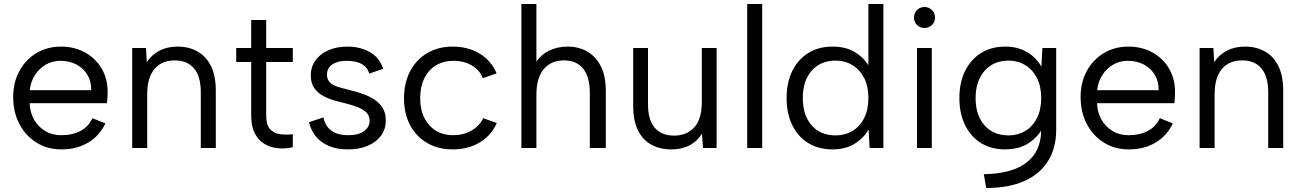

<svg xmlns="http://www.w3.org/2000/svg" viewBox="-20 -740 6504 960"><path d="M287 7Q217 7 162.5 -27Q108 -61 77 -120Q46 -179 46 -255Q46 -328 77 -385Q108 -442 162 -474.5Q216 -507 285 -507Q353 -507 406.5 -477Q460 -447 490 -394Q520 -341 518 -273Q518 -262 517 -250Q516 -238 515 -224H128Q130 -177 151 -141Q172 -105 206.5 -84.5Q241 -64 285 -64Q343 -64 383.5 -86Q424 -108 442 -149L507 -123Q477 -60 420 -26.5Q363 7 287 7ZM436 -289Q437 -332 417.5 -365Q398 -398 363 -417Q328 -436 282 -436Q242 -436 209 -417Q176 -398 154.5 -364.5Q133 -331 129 -289Z M641 -500H710L714 -429Q738 -466 777 -486.5Q816 -507 868 -507Q925 -507 968 -482.5Q1011 -458 1035 -409.5Q1059 -361 1059 -288V0H984V-279Q984 -357 950.5 -397.5Q917 -438 854 -438Q789 -438 752.5 -395Q716 -352 716 -268V0H641Z M1236 -500V-640H1311V-500H1444V-430H1311V-161Q1311 -115 1330.5 -94Q1350 -73 1380.5 -69Q1411 -65 1444 -69V-4Q1405 5 1367.5 1Q1330 -3 1300.5 -21.5Q1271 -40 1253.5 -74Q1236 -108 1236 -161V-430H1161V-500Z M1597 -153Q1603 -123 1619 -103.5Q1635 -84 1660.5 -74Q1686 -64 1720 -64Q1773 -64 1800.5 -84.5Q1828 -105 1828 -136Q1828 -162 1811.5 -178Q1795 -194 1768 -204.5Q1741 -215 1708 -223Q1682 -229 1652 -237.5Q1622 -246 1595 -261Q1568 -276 1551 -300Q1534 -324 1534 -363Q1534 -406 1557.5 -438.5Q1581 -471 1622.5 -489Q1664 -507 1718 -507Q1780 -507 1828.5 -480Q1877 -453 1896 -396L1826 -372Q1819 -398 1800.5 -412Q1782 -426 1759.5 -431Q1737 -436 1715 -436Q1670 -436 1642.5 -418.5Q1615 -401 1615 -366Q1615 -347 1624 -334.5Q1633 -322 1649 -314Q1665 -306 1687 -300.5Q1709 -295 1735 -288Q1764 -281 1794 -270.5Q1824 -260 1850 -243.5Q1876 -227 1892.5 -201.5Q1909 -176 1909 -138Q1909 -94 1885 -61.5Q1861 -29 1818.5 -11Q1776 7 1720 7Q1643 7 1592.5 -27.5Q1542 -62 1525 -129Z M2244 7Q2171 7 2116 -25Q2061 -57 2030.5 -114.5Q2000 -172 2000 -248Q2000 -325 2030.5 -383.5Q2061 -442 2116 -474.5Q2171 -507 2244 -507Q2321 -507 2379 -471.5Q2437 -436 2463 -373L2394 -349Q2379 -389 2339.5 -412.5Q2300 -436 2248 -436Q2197 -436 2159.5 -413Q2122 -390 2101.5 -348Q2081 -306 2081 -249Q2081 -165 2126 -114.5Q2171 -64 2246 -64Q2297 -64 2337 -87Q2377 -110 2396 -149L2464 -125Q2437 -63 2379 -28Q2321 7 2244 7Z M2587 -720H2662V-432Q2686 -468 2727 -487.5Q2768 -507 2819 -507Q2874 -507 2917 -482Q2960 -457 2984.5 -408Q3009 -359 3009 -286V0H2929V-277Q2929 -355 2896 -396.5Q2863 -438 2800 -438Q2735 -438 2698.5 -394Q2662 -350 2662 -266V0H2587Z M3563 0H3495L3490 -72Q3467 -34 3428 -13.5Q3389 7 3337 7Q3279 7 3236 -17Q3193 -41 3169.5 -89Q3146 -137 3146 -210V-500H3220V-218Q3220 -141 3253.5 -101.5Q3287 -62 3350 -62Q3414 -62 3451.5 -103.5Q3489 -145 3489 -229V-500H3563Z M3716 -720H3791V0H3716Z M4330 -399 4322 -398V-720H4397V0H4328L4323 -93Q4300 -51 4254.5 -22Q4209 7 4142 7Q4073 7 4021.5 -24.5Q3970 -56 3941.5 -114Q3913 -172 3913 -250Q3913 -328 3941.5 -385.5Q3970 -443 4021.5 -475Q4073 -507 4142 -507Q4213 -507 4260 -476Q4307 -445 4330 -399ZM3994 -250Q3994 -164 4038 -113.5Q4082 -63 4158 -63Q4205 -63 4242 -85Q4279 -107 4300.5 -149Q4322 -191 4322 -250Q4322 -309 4300.5 -350.5Q4279 -392 4242 -414.5Q4205 -437 4158 -437Q4083 -437 4038.5 -386.5Q3994 -336 3994 -250Z M4565 -500H4639V0H4565ZM4603 -600Q4580 -600 4565 -615Q4550 -630 4550 -652Q4550 -675 4565 -690Q4580 -705 4603 -705Q4624 -705 4639.5 -690Q4655 -675 4655 -652Q4655 -630 4639.5 -615Q4624 -600 4603 -600Z M5192 -500H5261V-92Q5261 0 5220 65.5Q5179 131 5101 165.5Q5023 200 4911 200L4899 131Q5040 129 5113 72.5Q5186 16 5186 -92V-103L5194 -101Q5171 -57 5125 -25.5Q5079 6 5006 7Q4937 7 4885.5 -24.5Q4834 -56 4805.5 -114Q4777 -172 4777 -250Q4777 -328 4805.5 -385.5Q4834 -443 4885.5 -475Q4937 -507 5006 -507Q5051 -507 5086 -493.5Q5121 -480 5146 -457.5Q5171 -435 5187 -407ZM4858 -250Q4858 -164 4902.5 -113.5Q4947 -63 5023 -63Q5069 -63 5106 -85Q5143 -107 5164.5 -149Q5186 -191 5186 -250Q5186 -309 5164.5 -350.5Q5143 -392 5106 -414.5Q5069 -437 5023 -437Q4948 -437 4903 -386Q4858 -335 4858 -250Z M5624 7Q5554 7 5499.5 -27Q5445 -61 5414 -120Q5383 -179 5383 -255Q5383 -328 5414 -385Q5445 -442 5499 -474.5Q5553 -507 5622 -507Q5690 -507 5743.5 -477Q5797 -447 5827 -394Q5857 -341 5855 -273Q5855 -262 5854 -250Q5853 -238 5852 -224H5465Q5467 -177 5488 -141Q5509 -105 5543.5 -84.5Q5578 -64 5622 -64Q5680 -64 5720.5 -86Q5761 -108 5779 -149L5844 -123Q5814 -60 5757 -26.5Q5700 7 5624 7ZM5773 -289Q5774 -332 5754.5 -365Q5735 -398 5700 -417Q5665 -436 5619 -436Q5579 -436 5546 -417Q5513 -398 5491.5 -364.5Q5470 -331 5466 -289Z M5978 -500H6047L6051 -429Q6075 -466 6114 -486.5Q6153 -507 6205 -507Q6262 -507 6305 -482.5Q6348 -458 6372 -409.5Q6396 -361 6396 -288V0H6321V-279Q6321 -357 6287.5 -397.5Q6254 -438 6191 -438Q6126 -438 6089.5 -395Q6053 -352 6053 -268V0H5978Z"/></svg>

Font: Albert Sans
Style: Regular
Weight: 400
Designer: Andreas Rasmussen
Foundry: a.Foundry
Version: Version 1.025